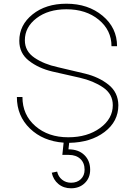

<svg xmlns="http://www.w3.org/2000/svg" viewBox="-20 -745 729 1035"><path d="M351 90H316L323 24Q212 16 141.5 -52Q71 -120 71 -222H101Q101 -126 170.5 -65.5Q240 -5 348 -5Q451 -5 519.5 -55Q588 -105 588 -178Q588 -238 536 -273.5Q484 -309 410 -326Q336 -342 262 -359.5Q188 -377 136 -417.5Q84 -458 84 -525Q84 -610 155.5 -667.5Q227 -725 338 -725Q455 -725 533 -660Q611 -595 611 -496H581Q581 -582 512.5 -638.5Q444 -695 338 -695Q240 -695 177 -647Q114 -599 114 -528Q114 -469 165.5 -434Q217 -399 291 -383Q365 -366 439 -348Q513 -330 565 -288.5Q617 -247 618 -178Q618 -90 543.5 -33.5Q469 23 353 25L349 60Q403 60 434.5 90.5Q466 121 466 170Q466 214 437 242Q408 270 363 270Q323 270 295 247Q267 224 259 186L288 180Q294 207 314.5 223.5Q335 240 363 240Q396 240 416 220.5Q436 201 436 170Q436 133 413 111.5Q390 90 351 90Z"/></svg>

Font: Metropolitano Thin
Style: Regular
Weight: 250
Designer: Fonts by Alex Slobzheninov & Chris M. Simpson / Changes by Cristiano Sobral
Foundry: Fonts by Alex Slobzheninov & Chris M. Simpson / Changes by Cristiano Sobral
Version: Version 1.00;August 30, 2020;FontCreator 13.0.0.2681 64-bit